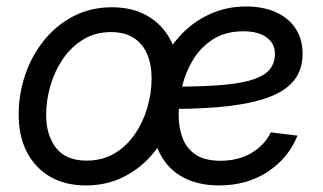

<svg xmlns="http://www.w3.org/2000/svg" viewBox="-20 -561 999 593"><path d="M245.1 11.7Q180.7 11.7 134.3 -15.6Q87.9 -43 62.7 -92Q37.6 -141.1 37.6 -207Q37.6 -270 57.6 -329.3Q77.6 -388.7 115.5 -435.8Q153.3 -482.9 206.5 -510.7Q259.8 -538.6 325.7 -538.6Q390.1 -538.6 436.8 -511.2Q483.4 -483.9 508.3 -434.3Q533.2 -384.8 533.2 -318.8Q533.2 -254.9 513.2 -195.8Q493.2 -136.7 455.1 -89.8Q417 -43 363.8 -15.6Q310.5 11.7 245.1 11.7ZM247.1 -64.9Q296.4 -64.9 334 -87.4Q371.6 -109.9 397 -147.2Q422.4 -184.6 435.3 -229.5Q448.2 -274.4 448.2 -318.8Q448.2 -361.8 434.6 -393.8Q420.9 -425.8 393.1 -443.8Q365.2 -461.9 323.2 -461.9Q274.9 -461.9 237.8 -439.5Q200.7 -417 175 -379.9Q149.4 -342.8 136 -297.4Q122.6 -252 122.6 -206.1Q122.6 -143.1 153.3 -104Q184.1 -64.9 247.1 -64.9ZM656.2 11.7Q593.3 11.7 546.6 -12.7Q500 -37.1 474.1 -86.2Q448.2 -135.3 448.2 -208.5Q448.2 -280.3 470.5 -341.1Q492.7 -401.9 532.5 -446.5Q572.3 -491.2 625.2 -516.1Q678.2 -541 739.7 -541Q792.5 -541 831.8 -523.4Q871.1 -505.9 892.8 -473.1Q914.6 -440.4 914.6 -394.5Q914.6 -348.1 890.4 -315.7Q866.2 -283.2 816.4 -263.2Q766.6 -243.2 690.2 -233.9Q613.8 -224.6 509.3 -224.6L521 -293.5Q610.4 -293.5 669.9 -298.8Q729.5 -304.2 764.4 -316.4Q799.3 -328.6 814.2 -347.9Q829.1 -367.2 829.1 -395Q829.1 -426.8 803.2 -445.6Q777.3 -464.4 731.4 -464.4Q678.2 -464.4 640.1 -440.9Q602.1 -417.5 578.1 -379.4Q554.2 -341.3 543 -295.9Q531.7 -250.5 531.7 -206.1Q531.7 -168 543.5 -135.7Q555.2 -103.5 583.5 -84Q611.8 -64.5 661.6 -64.5Q716.3 -64.5 756.8 -88.6Q797.4 -112.8 816.4 -152.3L898.9 -142.1Q870.6 -72.3 806.6 -30.3Q742.7 11.7 656.2 11.7Z"/></svg>

Font: Inter 24pt
Style: Italic
Weight: 400
Italic angle: -9.3988°
Designer: Rasmus Andersson
Foundry: rsms
Version: Version 4.001;git-66647c0bb